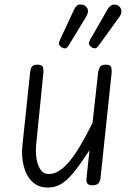

<svg xmlns="http://www.w3.org/2000/svg" viewBox="-20 -831 586 861"><path d="M194 10Q151.5 10 124.2 -16.8Q97 -43.5 86.2 -86.8Q75.5 -130 80.5 -178.5L115 -506Q116 -514.5 118.2 -522.5Q120.5 -530.5 126.8 -535.8Q133 -541 146.5 -541Q168.5 -541 172.2 -530.5Q176 -520 174.5 -504L142 -180.5Q139 -148 144 -118Q149 -88 162.5 -69.2Q176 -50.5 198 -50.5Q244 -50.5 290.2 -105.8Q336.5 -161 395 -280L420 -506Q421.5 -518.5 427.8 -529.8Q434 -541 454.5 -541Q474 -541 478 -530.5Q482 -520 480.5 -504L431 -35Q429 -16.5 420.5 -8.2Q412 0 394.5 0Q378.5 0 372.2 -7.5Q366 -15 368 -33L381.5 -157.5Q339.5 -93.5 309.8 -57Q280 -20.5 253.2 -5.2Q226.5 10 194 10ZM392 -618Q384 -623.5 380 -630.8Q376 -638 384.5 -653.5L461.5 -787.5Q474 -809.5 489.2 -810.2Q504.5 -811 513.5 -803.5Q525 -792.5 524.5 -779.8Q524 -767 515.5 -755.5L423 -627.5Q414.5 -615 406.8 -614.5Q399 -614 392 -618ZM257.5 -618Q249 -623.5 245.5 -630.2Q242 -637 249.5 -653.5L312 -787.5Q322.5 -810.5 338.8 -810.8Q355 -811 364 -803Q375.5 -792.5 374.5 -780.2Q373.5 -768 366 -755.5L288 -627.5Q280 -614 272 -614Q264 -614 257.5 -618Z"/></svg>

Font: Edu NSW ACT Hand
Style: Regular
Weight: 400
Designer: Tina and Corey Anderson, Eben Sorkin, Mirko Velimirovic
Foundry: Sorkin Type Co.
Version: Version 2.000